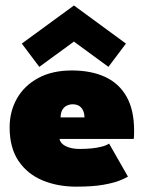

<svg xmlns="http://www.w3.org/2000/svg" viewBox="-20 -686 554 718"><path d="M202.5 -166.5Q205 -154.5 215.2 -146.2Q225.5 -138 241.8 -133.5Q258 -129 278.5 -129Q300.5 -129 321.5 -131Q342.5 -133 360 -137.5Q377.5 -142 388 -149L458.5 -25.5Q449 -19.5 427.2 -10.8Q405.5 -2 366.2 5Q327 12 265 12Q195.5 12 139 -11.5Q82.5 -35 49.2 -84.2Q16 -133.5 16 -209.5Q16 -269.5 43.5 -317.8Q71 -366 123 -394.2Q175 -422.5 249 -422.5Q320.5 -422.5 372.8 -398.5Q425 -374.5 453.2 -324.8Q481.5 -275 481.5 -197.5Q481.5 -193.5 481.2 -181.8Q481 -170 480 -166.5ZM296 -247Q295.5 -263.5 289.8 -274.5Q284 -285.5 274.5 -290.8Q265 -296 252 -296Q240.5 -296 230.2 -291.2Q220 -286.5 213.5 -275.8Q207 -265 206.5 -247ZM385.5 -436 256.5 -530.5 127 -436 61.5 -523 256.5 -665.5 451 -523Z"/></svg>

Font: League Spartan Thin Black
Style: Regular
Weight: 900
Version: Version 2.002